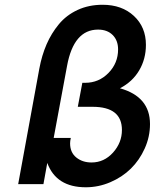

<svg xmlns="http://www.w3.org/2000/svg" viewBox="-20 -772 649 805"><path d="M56.2 0 145 -484.9Q155.3 -540 175.3 -586.2Q195.3 -632.3 226.8 -670.4Q258.3 -708.5 305.2 -730.2Q352.1 -752 410.2 -752Q491.2 -752 541.5 -705.1Q591.8 -658.2 591.8 -584Q591.8 -524.9 563.7 -477.1Q535.6 -429.2 482.9 -401.9Q608.9 -366.7 608.9 -252Q608.9 -198.7 586.9 -149.7Q564.9 -100.6 528.6 -64.9Q492.2 -29.3 442.6 -8.1Q393.1 13.2 339.8 13.2Q215.8 13.2 178.2 -88.9L162.1 0ZM205.1 -193.8H276.9Q273.9 -180.7 273.9 -170.9Q273.9 -132.8 299.8 -111.8Q325.7 -90.8 363.8 -90.8Q416.5 -90.8 453.9 -132.3Q491.2 -173.8 491.2 -227.1Q491.2 -324.2 368.2 -324.2H306.2L325.2 -424.8H336.9Q394.5 -424.8 434.8 -466.1Q475.1 -507.3 475.1 -564.9Q475.1 -602.5 452.4 -625.2Q429.7 -647.9 391.1 -647.9Q289.1 -647.9 261.2 -496.1Z"/></svg>

Font: Involve SemiBold Oblique
Style: Italic
Weight: 600
Italic angle: -10.5°
Designer: Stefan Peev
Foundry: Context Ltd.
Version: Version 1.001